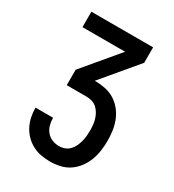

<svg xmlns="http://www.w3.org/2000/svg" viewBox="-180 -838 859 948"><g transform="rotate(30 250.0 -363.5)"><path d="M253 8Q227 8 201.5 3.5Q176 -1 153 -13Q130 -25 111.5 -43.5Q93 -62 81 -85Q69 -108 63.5 -133.5Q58 -159 58 -185V-187H158V-186Q158 -166 163.5 -146Q169 -126 182 -110.5Q195 -95 214 -87.5Q233 -80 253 -80Q269 -80 284 -85.5Q299 -91 310.5 -102.5Q322 -114 329 -128.5Q336 -143 340.5 -159Q345 -175 346.5 -191Q348 -207 348 -223Q348 -239 346.5 -254.5Q345 -270 340.5 -285.5Q336 -301 328 -315Q320 -329 308.5 -339.5Q297 -350 281.5 -355Q266 -360 250 -360H136V-448L303 -647H60V-735H412V-647L245 -448H250Q278 -448 306.5 -442Q335 -436 359 -421Q383 -406 401 -383.5Q419 -361 429.5 -334.5Q440 -308 444 -279.5Q448 -251 448 -223Q448 -194 444 -165.5Q440 -137 430 -110.5Q420 -84 402.5 -60.5Q385 -37 361.5 -21Q338 -5 309.5 1.5Q281 8 253 8Z"/></g></svg>

Font: Iosevka Term Curly Semibold
Style: Regular
Weight: 600
Designer: Belleve Invis
Foundry: Belleve Invis
Version: Version 32.3.0